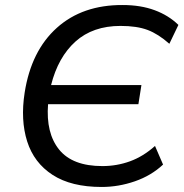

<svg xmlns="http://www.w3.org/2000/svg" viewBox="-20 -734 731 763"><path d="M384 9Q263 9 189 -39Q115 -87 88 -172Q61 -257 78 -366Q104 -532 206 -623.5Q308 -715 468 -714Q539 -714 594.5 -693.5Q650 -673 689 -635L653 -560Q609 -599 566.5 -615Q524 -631 459 -631Q349 -631 280 -569Q211 -507 183 -396H542L530 -320H171Q162 -205 215 -139.5Q268 -74 387 -74Q444 -74 496.5 -93Q549 -112 596 -154L628 -80Q581 -36 516 -13.5Q451 9 384 9Z"/></svg>

Font: Mulish Medium
Style: Italic
Weight: 500
Italic angle: -9°
Designer: Vernon Adams
Foundry: Vernon Adams
Version: Version 3.603; ttfautohint (v1.8.3)